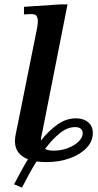

<svg xmlns="http://www.w3.org/2000/svg" viewBox="-20 -725 446 873"><path d="M80 128 44 113Q58 87 73.5 58Q89 29 107 -1Q48 -24 48 -83Q48 -98 52 -118Q56 -138 61 -161L149 -599Q149 -599 150.5 -609.5Q152 -620 152 -632Q152 -642 147 -651.5Q142 -661 121 -661Q108 -661 98.5 -660Q89 -659 89 -659V-694L253 -705H287L174 -133Q172 -122 169 -109.5Q166 -97 166 -86Q200 -129 240 -158Q280 -187 325 -187Q359 -187 380.5 -169.5Q402 -152 402 -120Q402 -83 374 -53Q346 -23 298 -5.5Q250 12 191 12Q167 12 146 9Q128 38 111 69Q94 100 80 128ZM185 -48Q199 -40 223 -40Q259 -40 289.5 -52Q320 -64 338 -82Q356 -100 356 -119Q356 -131 348 -139Q340 -147 321 -147Q286 -147 251.5 -119Q217 -91 185 -48Z"/></svg>

Font: STIX Two Text SemiBold
Style: Italic
Weight: 600
Italic angle: -12°
Designer: Ross Mills, John Hudson & Paul Hanslow, Tiro Typeworks Ltd; with prior portions MicroPress Inc. and Coen Hoffman, Elsevi
Foundry: Tiro Typeworks Ltd
Version: Version 2.13 b171